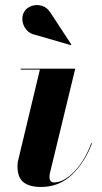

<svg xmlns="http://www.w3.org/2000/svg" viewBox="-20 -733 406 763"><path d="M122 -594Q98 -598.5 84.5 -615.2Q71 -632 69 -652.5Q67 -673 78 -689Q87 -703 106.2 -709.5Q125.5 -716 146.5 -710Q167.5 -704 182 -680.5L263.5 -556L262 -553.5ZM345.5 -163Q317 -87.5 266 -38.8Q215 10 143 10Q96.5 10 73 -9Q49.5 -28 49.5 -72.5Q49.5 -76.5 50 -83.5Q50.5 -90.5 52 -95L138.5 -456.5H62.5V-460H279L179 -47.5Q178 -43 177.2 -38Q176.5 -33 176.5 -29.5Q176.5 -21 180.8 -14.5Q185 -8 194.5 -8Q233.5 -8 275.2 -51.2Q317 -94.5 343 -164.5Z"/></svg>

Font: Bodoni* 48pt
Style: Bold Italic
Weight: 700
Italic angle: -13°
Version: Version 2.3